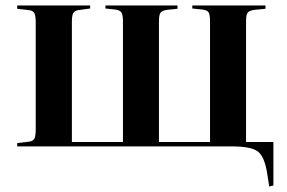

<svg xmlns="http://www.w3.org/2000/svg" viewBox="-20 -536 1052 703"><path d="M965.8 147 958 97.2Q948.2 36.6 923.6 18.3Q898.9 0 828.1 0H43V-12.2L85 -17.1Q100.1 -18.6 105.5 -27.8Q110.8 -37.1 110.8 -63V-453.1Q110.8 -479 105.5 -488.3Q100.1 -497.6 85 -499L43 -503.9V-516.1H310.1V-504.9L267.1 -499Q252.9 -496.6 248 -487.8Q243.2 -479 243.2 -455.1V-16.1H430.2V-458Q430.2 -481.4 424.6 -490.2Q418.9 -499 401.9 -501L366.2 -504.9V-516.1H629.9V-503.9L591.8 -500Q573.7 -497.6 567.9 -489.7Q562 -481.9 562 -458V-16.1H749V-458Q749 -481.9 743.9 -490.5Q738.8 -499 721.2 -501L684.1 -504.9V-516.1H952.1V-503.9L912.1 -500Q893.1 -497.6 887 -489.7Q880.9 -481.9 880.9 -458V-16.1H981V143.1Z"/></svg>

Font: Display Semibold
Style: Regular
Weight: 600
Designer: Latin by Veronika Burian and Jose Scaglione. Greek by Irene Vlachou. Cyrillic by Vera Evstafieva.
Foundry: TypeTogether
Version: Version 3.002